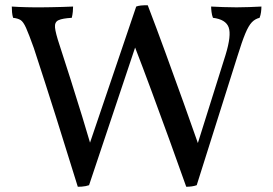

<svg xmlns="http://www.w3.org/2000/svg" viewBox="-20 -704 1043 733"><path d="M25 -679Q37 -678 51.5 -677.5Q66 -677 81.5 -676.5Q97 -676 111.5 -676Q126 -676 138 -676Q154 -676 175 -676.5Q196 -677 218 -677.5Q240 -678 259 -679Q259 -671 258 -659.5Q257 -648 254 -636Q219 -634 203.5 -627Q188 -620 190 -599Q192 -578 207 -533Q227 -472 249.5 -401Q272 -330 294 -258.5Q316 -187 334 -125H312L500 -679Q508 -682 518 -683Q528 -684 544 -684Q577 -598 612 -502Q647 -406 681.5 -310Q716 -214 746 -128H726L841 -494Q864 -569 853 -599.5Q842 -630 793 -636Q789 -646 787.5 -658.5Q786 -671 786 -679Q807 -678 831.5 -677Q856 -676 883 -676Q906 -676 932 -677Q958 -678 978 -679Q978 -669 976.5 -657.5Q975 -646 971 -636Q954 -632 941.5 -619Q929 -606 916.5 -576Q904 -546 887 -491L731 3Q723 6 712.5 7.5Q702 9 691 9Q661 -76 627 -169.5Q593 -263 558.5 -356.5Q524 -450 491 -535H500L320 3Q314 5 307 6.5Q300 8 292 8.5Q284 9 277 9Q236 -124 194 -257Q152 -390 109 -521Q90 -574 79.5 -597.5Q69 -621 58.5 -627.5Q48 -634 30 -636Q27 -646 26 -657Q25 -668 25 -679Z"/></svg>

Font: Vollkorn
Style: Regular
Weight: 400
Designer: Friedrich Althausen
Foundry: Friedrich Althausen
Version: Version 4.104